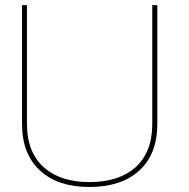

<svg xmlns="http://www.w3.org/2000/svg" viewBox="-20 -726 738 748"><path d="M85 -706.1V-242.7Q85 -131.8 152.3 -72.8Q216.3 -16.6 329.1 -16.6Q442.4 -17.1 506.3 -72.8Q573.2 -131.8 573.2 -242.7V-706.1H592.8V-242.7Q592.8 -123.5 520 -59.1Q450.2 2.4 329.1 2.4H327.1Q207.5 2.4 138.7 -59.1Q65.9 -123.5 65.9 -242.7V-706.1Z"/></svg>

Font: Fortheenas_01
Style: Regular
Weight: 100
Designer: Situjuh Nazara
Version: Version 1.10 September 8, 2014